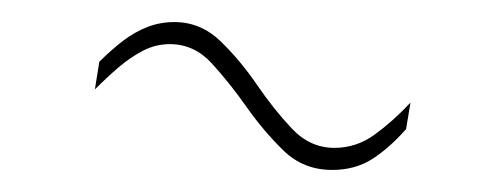

<svg xmlns="http://www.w3.org/2000/svg" viewBox="-20 -377 453 174"><path d="M348 -260Q333 -243 317.5 -233Q302 -223 281 -223Q255 -223 237 -240.5Q219 -258 203.5 -280Q188 -302 172 -319.5Q156 -337 134 -337Q121 -337 109.5 -331Q98 -325 87.5 -316Q77 -307 66 -296L70 -321Q81 -332 91.5 -340Q102 -348 113.5 -352.5Q125 -357 138 -357Q162 -357 180 -339.5Q198 -322 213 -300Q228 -278 244.5 -260.5Q261 -243 283 -243Q303 -243 319.5 -255Q336 -267 352 -284Z"/></svg>

Font: Georama ExtraCondensed Thin Thin
Style: Italic
Weight: 250
Italic angle: -9°
Version: Version 1.001